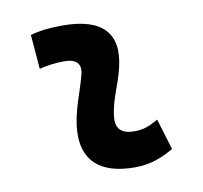

<svg xmlns="http://www.w3.org/2000/svg" viewBox="-65 -597 717 677"><g transform="rotate(-10 293.0 -258.5)"><path d="M471.7 -142.6C438 -123 417.5 -115.7 385.3 -115.7C342.3 -115.7 320.8 -134.8 323.2 -172.4C327.6 -234.9 356 -281.2 371.1 -345.2C400.4 -465.3 343.3 -527.3 200.2 -527.3C161.6 -527.3 123 -524.4 85 -513.7L95.2 -390.6C125 -398.4 154.8 -401.9 184.6 -401.9C228 -401.9 246.1 -382.3 236.3 -345.2C222.2 -288.1 191.4 -222.7 187 -153.3C180.2 -46.4 241.2 9.8 366.2 9.8C423.3 9.8 465.3 -8.3 505.4 -31.2Z"/></g></svg>

Font: Cascadia Code NF
Style: Bold Italic
Weight: 700
Italic angle: -10°
Monospace: yes
Designer: Aaron Bell
Foundry: Saja Typeworks
Version: Version 2404.023